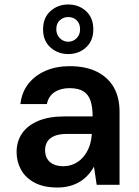

<svg xmlns="http://www.w3.org/2000/svg" viewBox="-20 -824 619 856"><path d="M236 12Q175 12 134.5 -9.5Q94 -31 74 -67Q54 -103 54 -146Q54 -194 78.5 -229.5Q103 -265 150.5 -285Q198 -305 268 -305H393Q393 -347 383.5 -375Q374 -403 351.5 -417Q329 -431 290 -431Q250 -431 223 -413Q196 -395 189 -360H71Q77 -413 106.5 -450.5Q136 -488 183.5 -508.5Q231 -529 290 -529Q362 -529 411.5 -504.5Q461 -480 487 -435Q513 -390 513 -326V0H411L399 -81Q388 -61 372.5 -44Q357 -27 337 -14.5Q317 -2 291.5 5Q266 12 236 12ZM262 -83Q289 -83 312 -94Q335 -105 351.5 -124.5Q368 -144 377.5 -169Q387 -194 389 -223V-227H280Q245 -227 223 -218Q201 -209 191 -192.5Q181 -176 181 -155Q181 -132 190.5 -116Q200 -100 218.5 -91.5Q237 -83 262 -83ZM284 -583Q238 -583 205 -612.5Q172 -642 172 -693Q172 -745 205 -774.5Q238 -804 284 -804Q331 -804 363.5 -774.5Q396 -745 396 -693Q396 -642 363.5 -612.5Q331 -583 284 -583ZM284 -638Q306 -638 321.5 -653.5Q337 -669 337 -693Q337 -719 322 -733.5Q307 -748 284 -748Q263 -748 247 -734Q231 -720 231 -694Q231 -669 247 -653.5Q263 -638 284 -638Z"/></svg>

Font: DM Sans 11pt SemiBold
Style: Regular
Weight: 600
Version: Version 4.004;gftools[0.9.30]